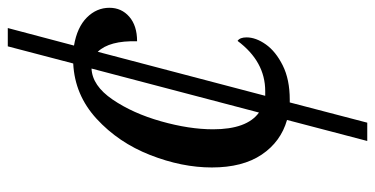

<svg xmlns="http://www.w3.org/2000/svg" viewBox="-255 -499 963 493"><g transform="rotate(-90 226.5 -252.5)"><path d="M367 -382Q369 -453 340 -483L227 -53H239Q315 -53 368 -124Q377 -118 377 -101Q377 -77 359 -51.5Q341 -26 305 -8Q269 10 217 10H210L158 209H111L165 3Q109 -13 76 -62Q43 -111 43 -190Q43 -267 75 -348.5Q107 -430 168 -486Q229 -542 310 -546L354 -714H401L356 -544Q403 -536 428 -511Q453 -486 453 -453Q453 -422 430 -402Q407 -382 367 -382ZM184 -69 297 -499Q253 -497 217.5 -445Q182 -393 161.5 -320.5Q141 -248 141 -187Q141 -100 184 -69Z"/></g></svg>

Font: Noto Serif Narrow
Style: Italic
Weight: 400
Width: 4
Italic angle: -12°
Designer: Monotype Design Team
Foundry: Monotype Imaging Inc.
Version: Version 1.001